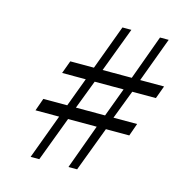

<svg xmlns="http://www.w3.org/2000/svg" viewBox="-87 -640 672 706"><g transform="rotate(15 249.0 -286.5)"><path d="M390 -341H480L498 -390H407L470 -560H437L375 -390H264L328 -560H294L231 -390H141L123 -341H213L172 -231H81L64 -183H154L91 -13H124L188 -183H297L235 -13H268L332 -183H421L438 -231H348ZM316 -231H205L247 -341H357Z"/></g></svg>

Font: Libertinus Sans
Style: Italic
Weight: 400
Italic angle: -12°
Designer: Philipp H. Poll, Khaled Hosny
Foundry: Caleb Maclennan
Version: Version 7.050;RELEASE